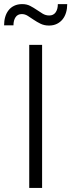

<svg xmlns="http://www.w3.org/2000/svg" viewBox="-63 -920 349 940"><path d="M80.1 0V-700.2H143.1V0ZM178.2 -844.2Q198.7 -844.2 209.5 -859.6Q220.2 -875 220.2 -899.9H266.1Q266.1 -877.9 260.5 -858.9Q254.9 -839.8 243.7 -825.7Q232.4 -811.5 215.6 -803.2Q198.7 -794.9 176.8 -794.9Q153.8 -794.9 135.7 -803.7Q117.7 -812.5 102.3 -823Q86.9 -833.5 73 -842.3Q59.1 -851.1 43.9 -851.1Q23.4 -851.1 13.2 -835.7Q2.9 -820.3 2.9 -795.9H-43Q-43 -817.9 -37.6 -836.7Q-32.2 -855.5 -21.2 -869.6Q-10.3 -883.8 6.6 -891.8Q23.4 -899.9 45.9 -899.9Q67.9 -899.9 84.7 -891.1Q101.6 -882.3 116.5 -872.1Q131.3 -861.8 146 -853Q160.6 -844.2 178.2 -844.2Z"/></svg>

Font: Abel
Style: Regular
Weight: 400
Designer: Matthew Desmond
Foundry: Matthew Desmond
Version: Version 1.003